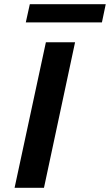

<svg xmlns="http://www.w3.org/2000/svg" viewBox="-20 -888 520 908"><path d="M49 0 197 -688H335L188 0ZM102 -782 121 -868H480L462 -782Z"/></svg>

Font: Saira Expanded SemiBold
Style: Italic
Weight: 600
Width: 7
Italic angle: -12°
Designer: Hector Gatti with collaboration of the Omnibus-Type team
Foundry: Omnibus-Type
Version: Version 1.101